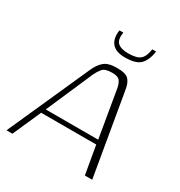

<svg xmlns="http://www.w3.org/2000/svg" viewBox="-159 -711 764 815"><g transform="rotate(30 223.5 -303.5)"><path d="M-11 0 167 -398Q181 -430 201 -447Q221 -464 264 -464Q306 -464 321 -448.5Q336 -433 341 -398L409 0H373L349 -138H79L18 0ZM89 -160H346L307 -390Q304 -408 295 -422Q286 -436 256 -436Q221 -436 209 -421.5Q197 -407 189 -390ZM269 -519Q224 -519 205 -542Q186 -565 192 -607H211Q205 -570 221 -555.5Q237 -541 273 -541Q314 -541 331 -555.5Q348 -570 353 -607H372Q365 -562 344 -540.5Q323 -519 269 -519Z"/></g></svg>

Font: Genos Thin ExtraLight
Style: Italic
Weight: 250
Italic angle: -8°
Version: Version 1.010